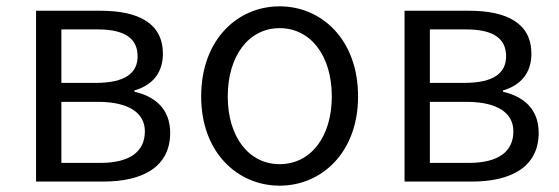

<svg xmlns="http://www.w3.org/2000/svg" viewBox="-20 -574 1768 607"><path d="M94 0H307C432 0 518 -47 518 -154C518 -233 466 -270 405 -284V-288C460 -304 495 -342 495 -404C495 -501 417 -540 298 -540H94ZM174 -312V-481H289C378 -481 415 -450 415 -396C415 -344 377 -312 283 -312ZM174 -59V-252H290C387 -252 438 -217 438 -159C438 -95 391 -59 297 -59Z M864 13C996 13 1112 -91 1112 -269C1112 -450 996 -554 864 -554C732 -554 616 -450 616 -269C616 -91 732 13 864 13ZM864 -55C767 -55 700 -141 700 -269C700 -398 767 -485 864 -485C962 -485 1029 -398 1029 -269C1029 -141 962 -55 864 -55Z M1259 0H1472C1597 0 1683 -47 1683 -154C1683 -233 1631 -270 1570 -284V-288C1625 -304 1660 -342 1660 -404C1660 -501 1582 -540 1463 -540H1259ZM1339 -312V-481H1454C1543 -481 1580 -450 1580 -396C1580 -344 1542 -312 1448 -312ZM1339 -59V-252H1455C1552 -252 1603 -217 1603 -159C1603 -95 1556 -59 1462 -59Z"/></svg>

Font: ChiuKong Gothic CL Normal
Style: Regular
Weight: 350
Designer: Ryoko NISHIZUKA 西塚涼子 (kana, bopomofo & ideographs); Paul D. Hunt (Latin, Greek & Cyrillic); Sandoll Communications 산돌커뮤니
Foundry: Adobe
Version: Version 1.300